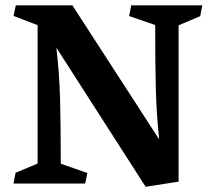

<svg xmlns="http://www.w3.org/2000/svg" viewBox="-20 -696 808 728"><path d="M122.6 -75.7V-600.6L31.2 -635.7L40 -675.8H254.4L583.5 -167.5Q573.2 -263.7 570.8 -360.1Q568.4 -456.5 568.4 -601.1L469.7 -635.3L477.5 -675.8H747.1L739.3 -634.8L657.2 -600.1V-7.3L532.2 12.2L193.8 -515.1Q205.1 -417.5 207.8 -319.6Q210.4 -221.7 210.4 -75.2L311.5 -40L302.7 0H31.2L39.1 -41Z"/></svg>

Font: Vesper Libre
Style: Bold
Weight: 700
Designer: Robert Keller & Kimya Gandhi
Foundry: Mota Italic
Version: Version 1.058